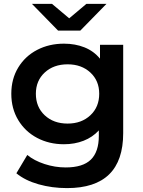

<svg xmlns="http://www.w3.org/2000/svg" viewBox="-20 -764 734 985"><path d="M612 -534V-81Q612 201 324 201Q247 201 178 181.5Q109 162 64 125L120 31Q155 60 208.5 77.5Q262 95 317 95Q405 95 446 55Q487 15 487 -67V-95Q455 -60 409 -42Q363 -24 308 -24Q232 -24 170.5 -56.5Q109 -89 73.5 -148Q38 -207 38 -283Q38 -359 73.5 -417.5Q109 -476 170.5 -508Q232 -540 308 -540Q366 -540 413.5 -521Q461 -502 493 -463V-534ZM489 -283Q489 -350 443.5 -392Q398 -434 327 -434Q255 -434 209.5 -392Q164 -350 164 -283Q164 -215 209.5 -172.5Q255 -130 327 -130Q398 -130 443.5 -172.5Q489 -215 489 -283ZM526 -744 392 -607H278L144 -744H247L335 -670L423 -744Z"/></svg>

Font: Montserrat Alternates SemiBold
Style: Regular
Weight: 600
Designer: Julieta Ulanovsky
Foundry: Julieta Ulanovsky
Version: Version 7.200